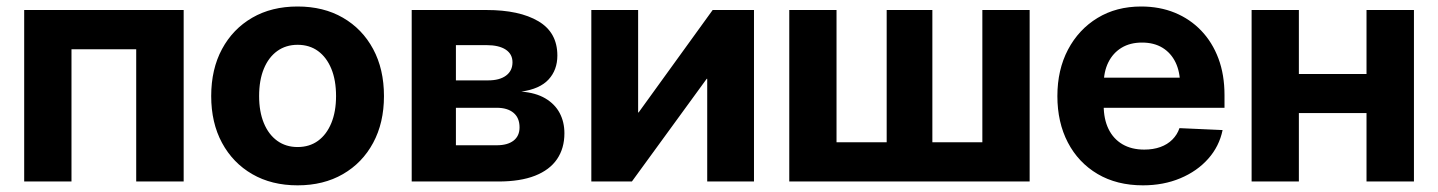

<svg xmlns="http://www.w3.org/2000/svg" viewBox="-20 -553 4381 585"><path d="M539.6 -522.5V0H395V-402.8H197.8V0H53.7V-522.5Z M886.7 11.7Q807.6 11.7 748.5 -22.5Q689.5 -56.6 656.5 -117.7Q623.5 -178.7 623.5 -260.3Q623.5 -342.3 656.5 -403.6Q689.5 -464.8 748.5 -499Q807.6 -533.2 886.7 -533.2Q965.8 -533.2 1024.9 -499Q1084 -464.8 1116.9 -403.6Q1149.9 -342.3 1149.9 -260.3Q1149.9 -178.7 1116.9 -117.7Q1084 -56.6 1024.9 -22.5Q965.8 11.7 886.7 11.7ZM886.7 -105Q922.9 -105 949 -124Q975.1 -143.1 989.5 -178Q1003.9 -212.9 1003.9 -260.3Q1003.9 -308.6 989.5 -343.5Q975.1 -378.4 949 -397.5Q922.9 -416.5 886.7 -416.5Q851.1 -416.5 824.7 -397.5Q798.3 -378.4 783.9 -343.5Q769.5 -308.6 769.5 -260.3Q769.5 -212.9 783.9 -178Q798.3 -143.1 824.7 -124Q851.1 -105 886.7 -105Z M1234.4 0V-522.5H1462.4Q1562.5 -522.5 1620.4 -488.3Q1678.2 -454.1 1678.2 -383.8Q1678.2 -339.8 1651.4 -310.8Q1624.5 -281.7 1568.4 -273.9Q1612.3 -270.5 1641.6 -253.2Q1670.9 -235.8 1685.3 -208.5Q1699.7 -181.2 1699.7 -147Q1699.7 -101.1 1677.2 -68.1Q1654.8 -35.2 1610.1 -17.6Q1565.4 0 1498.5 0ZM1369.1 -110.4H1493.7Q1526.4 -110.4 1544.7 -124.5Q1563 -138.7 1563 -165Q1563 -193.8 1544.7 -209.2Q1526.4 -224.6 1493.7 -224.6H1369.1ZM1369.1 -308.1H1467.3Q1502.4 -308.1 1522 -322.8Q1541.5 -337.4 1541.5 -363.3Q1541.5 -388.2 1520.8 -401.9Q1500 -415.5 1462.4 -415.5H1369.1Z M2277.3 0H2134.8V-313H2133.3L1905.3 0H1781.7V-522.5H1924.3V-210.4H1925.8L2151.4 -522.5H2277.3Z M2384.8 -522.5H2528.8V-119.6H2681.6V-522.5H2820.8V-119.6H2973.1V-522.5H3117.2V0H2384.8Z M3462.4 11.7Q3382.8 11.7 3324.2 -22.9Q3265.6 -57.6 3233.6 -118.9Q3201.7 -180.2 3201.7 -260.3Q3201.7 -340.3 3234.1 -401.9Q3266.6 -463.4 3324 -498.3Q3381.3 -533.2 3457 -533.2Q3513.2 -533.2 3559.6 -514.2Q3606 -495.1 3639.9 -459.7Q3673.8 -424.3 3692.4 -374.8Q3710.9 -325.2 3710.9 -263.7V-224.6H3254.9V-316.4H3641.1L3575.7 -293.9Q3575.7 -334 3561.8 -362.8Q3547.9 -391.6 3522 -407.5Q3496.1 -423.3 3459.5 -423.3Q3423.3 -423.3 3397.2 -407.5Q3371.1 -391.6 3356.9 -363Q3342.8 -334.5 3342.8 -295.4V-231.9Q3342.8 -190.4 3357.4 -160.2Q3372.1 -129.9 3399.9 -113.5Q3427.7 -97.2 3466.3 -97.2Q3493.7 -97.2 3515.4 -105Q3537.1 -112.8 3552 -127.7Q3566.9 -142.6 3573.7 -162.6L3705.1 -156.7Q3694.8 -106.9 3661.1 -69.1Q3627.4 -31.2 3576.2 -9.8Q3524.9 11.7 3462.4 11.7Z M4183.1 -327.6V-208.5H3897.5V-327.6ZM3937.5 -522.5V0H3793.5V-522.5ZM4288.1 -522.5V0H4143.6V-522.5Z"/></svg>

Font: Inter 28pt
Style: Bold
Weight: 700
Designer: Rasmus Andersson
Foundry: rsms
Version: Version 4.001;git-66647c0bb